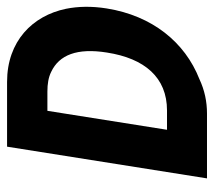

<svg xmlns="http://www.w3.org/2000/svg" viewBox="-52 -568 620 557"><g transform="rotate(-90 258.5 -290.0)"><path d="M19 0H207C242 0 275 -7 307 -22C414 -64 491 -159 512 -291C519 -335 518 -374 511 -409C491 -506 417 -580 299 -580H111ZM160 -116 215 -463H271C293 -463 312 -460 328 -452C377 -429 398 -377 384 -290C367 -181 312 -116 216 -116Z"/></g></svg>

Font: Charger Sport
Style: UltNrwObl
Weight: 1000
Designer: Jasper
Foundry: Cannot Into Space Fonts
Version: Version 1.1